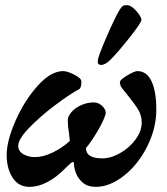

<svg xmlns="http://www.w3.org/2000/svg" viewBox="-20 -714 649 748"><path d="M6 -110Q6 -165 40.5 -243.5Q75 -322 126.5 -379.5Q178 -437 226 -437Q242 -437 269.5 -423Q297 -409 297 -397Q297 -372 289 -367Q253 -348 195 -304.5Q137 -261 94 -216.5Q51 -172 51 -146Q51 -125 70.5 -113.5Q90 -102 116 -102Q149 -102 186.5 -120.5Q224 -139 252 -165L249 -194Q244 -222 244 -244Q244 -261 258.5 -277.5Q273 -294 296.5 -304.5Q320 -315 346 -315Q365 -315 380 -299.5Q395 -284 391 -268Q383 -242 360 -203Q337 -164 315 -137Q315 -97 379 -97Q412 -97 448 -117.5Q484 -138 508 -170.5Q532 -203 532 -236Q532 -263 520 -284Q508 -305 483 -336L467 -356Q464 -360 458.5 -366.5Q453 -373 450 -379.5Q447 -386 447 -394Q447 -403 475.5 -420Q504 -437 515 -437Q552 -437 570.5 -397Q589 -357 589 -287Q589 -215 554 -144.5Q519 -74 463.5 -30Q408 14 353 14Q322 14 303 -2Q284 -18 276 -39.5Q268 -61 268 -77Q268 -83 264 -83Q262 -83 254 -77Q248 -72 222.5 -47Q197 -22 163 -4Q129 14 95 14Q52 14 29 -22Q6 -58 6 -110ZM361 -478Q362 -494 395 -570Q428 -646 445 -674Q453 -687 458 -690.5Q463 -694 474 -694Q486 -694 499 -683Q512 -672 521.5 -658Q531 -644 531 -637Q531 -626 485.5 -568.5Q440 -511 410 -481Q390 -461 374 -461Q359 -461 361 -478Z"/></svg>

Font: EB Garamond ExtraBold
Style: Italic
Weight: 800
Italic angle: -17.2°
Designer: Georg Duffner and Octavio Pardo
Foundry: Georg Duffner
Version: Version 1.000